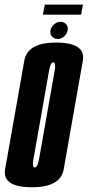

<svg xmlns="http://www.w3.org/2000/svg" viewBox="-49 -786 371 810"><path d="M86 4Q-2.5 4 -22.5 -33Q-31.5 -49 -27.5 -72Q-14 -148 13 -300.5Q40 -453.5 53.5 -530Q67 -606.5 187.5 -606.5Q275.5 -606.5 296 -569Q304.5 -553 300.5 -530Q287 -453.5 260 -300.5Q233 -148 219.8 -72Q206.5 4 86 4ZM97.5 -79.5Q109.5 -79.5 115.8 -114.8Q122 -150 148.5 -300.5Q175 -451 181.5 -487Q187 -518 178.5 -522Q177.5 -523 176 -523Q164 -523 157.8 -487Q151.5 -451 125 -300.5Q98.5 -150 92 -114.5Q86.5 -84 94.5 -80Q96 -79.5 97.5 -79.5ZM194.5 -621.5Q179.5 -621.5 170.2 -632Q161 -642.5 164 -658Q167 -673 179.2 -683.5Q191.5 -694 206.5 -694Q221.5 -694 230.5 -683.5Q239.5 -673 236.5 -658Q233.5 -643 221.5 -632.2Q209.5 -621.5 194.5 -621.5ZM132 -724 140 -766.5H301L293 -724Z"/></svg>

Font: Anybody UltraCondensed SemiBold
Style: Italic
Weight: 600
Width: 1
Italic angle: -10°
Designer: Tyler Finck
Foundry: Etcetera Type Company
Version: Version 1.010; ttfautohint (v1.8.3) -l 8 -r 50 -G 200 -x 14 